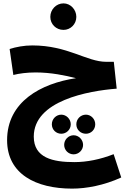

<svg xmlns="http://www.w3.org/2000/svg" viewBox="-20 -846 748 1137"><path d="M356 -669C398 -669 432 -703 432 -746C432 -789 398 -826 356 -826C312 -826 278 -789 278 -746C278 -703 312 -669 356 -669ZM407 271C491 271 595 252 698 205L653 67C574 98 495 114 420 114C293 114 180 89 180 -37C180 -250 503 -308 671 -321L654 -480H609C493 -480 382 -577 171 -577C122 -577 76 -568 37 -556L59 -402C93 -411 141 -417 191 -417C282 -417 368 -399 430 -383C223 -352 22 -244 22 -16C22 185 193 271 407 271ZM343 -54C373 -54 399 -78 399 -110C399 -141 373 -167 343 -167C312 -167 287 -141 287 -110C287 -78 312 -54 343 -54ZM489 -54C519 -54 544 -78 544 -110C544 -141 519 -167 489 -167C457 -167 432 -141 432 -110C432 -78 457 -54 489 -54ZM416 68C446 68 472 43 472 12C472 -19 446 -45 416 -45C385 -45 360 -19 360 12C360 43 385 68 416 68Z"/></svg>

Font: Noto Sans Arabic UI XBd
Style: Regular
Weight: 800
Designer: Monotype Design Team, Nadine Chahine and Nizar Qandah
Foundry: Monotype Imaging Inc.
Version: Version 2.010